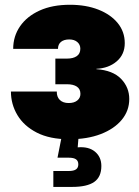

<svg xmlns="http://www.w3.org/2000/svg" viewBox="-20 -564 573 789"><path d="M264.6 8.3Q184.6 8.3 131.3 -19Q78.1 -46.4 51.5 -91.1Q24.9 -135.7 24.9 -188H213.4Q212.9 -166 225.8 -153.3Q238.8 -140.6 262.2 -140.6Q284.7 -140.6 297.6 -151.1Q310.5 -161.6 310.5 -178.2Q310.5 -198.2 295.9 -208Q281.2 -217.8 255.4 -217.8H207.5V-323.2H255.4Q280.8 -323.2 295.4 -333.3Q310.1 -343.3 310.1 -363.8Q310.1 -380.4 297.9 -391.1Q285.6 -401.9 264.6 -401.9Q242.7 -401.9 230.5 -391.8Q218.3 -381.8 218.3 -363.3H34.2Q34.2 -415 62.5 -456.1Q90.8 -497.1 143.1 -520.8Q195.3 -544.4 267.1 -544.4Q333.5 -544.4 384.3 -524.4Q435.1 -504.4 463.9 -469Q492.7 -433.6 492.7 -386.7Q492.7 -340.3 459.7 -312Q426.8 -283.7 376 -281.2V-279.8Q443.8 -274.9 477.5 -240Q511.2 -205.1 511.2 -157.2Q511.2 -108.9 480.2 -71.5Q449.2 -34.2 393.8 -12.9Q338.4 8.3 264.6 8.3ZM199.2 204.1V138.7H262.7Q282.7 138.7 292.2 132.1Q301.8 125.5 301.8 111.3Q301.8 97.2 292.2 90.6Q282.7 84 262.7 84H216.3L236.8 -19.5H302.7V0L299.3 41.5Q344.2 37.6 370.4 59.3Q396.5 81.1 396.5 118.2Q396.5 163.1 367.2 183.6Q337.9 204.1 276.4 204.1Z"/></svg>

Font: Inter 20pt Black
Style: Regular
Weight: 900
Version: Version 4.001;git-66647c0bb